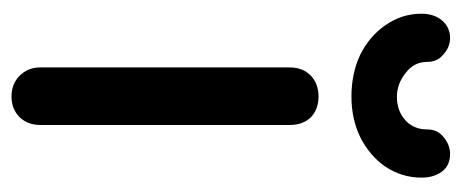

<svg xmlns="http://www.w3.org/2000/svg" viewBox="-260 -562 821 342"><g transform="rotate(90 151.0 -390.5)"><path d="M151.4 -605.5Q110.4 -605.5 77.1 -621.1Q43.9 -637.7 24.4 -666Q3.9 -695.3 3.9 -730.5Q3.9 -752 15.6 -766.6Q28.3 -781.2 46.9 -781.2Q63.5 -781.2 76.2 -769.5Q89.8 -758.8 89.8 -740.2Q89.8 -716.8 109.4 -702.1Q128.9 -686.5 151.4 -686.5Q177.7 -686.5 194.3 -702.1Q210 -716.8 210 -740.2Q210 -758.8 223.6 -769.5Q237.3 -781.2 253.9 -781.2Q274.4 -781.2 285.2 -766.6Q295.9 -752 295.9 -730.5Q295.9 -695.3 276.4 -666Q256.8 -637.7 223.6 -621.1Q191.4 -605.5 151.4 -605.5ZM151.4 0Q128.9 0 114.3 -14.6Q99.6 -29.3 99.6 -50.8Q99.6 -199.2 99.6 -496.1Q99.6 -518.6 114.3 -533.2Q128.9 -546.9 151.4 -546.9Q173.8 -546.9 188.5 -533.2Q202.1 -518.6 202.1 -496.1Q202.1 -347.7 202.1 -50.8Q202.1 -29.3 188.5 -14.6Q173.8 0 151.4 0Z"/></g></svg>

Font: Abed
Style: Bold
Weight: 700
Designer: Johan Aakerlund
Version: Version 3.105